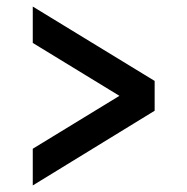

<svg xmlns="http://www.w3.org/2000/svg" viewBox="-20 -588 572 586"><path d="M80 -22V-134L344.5 -295.5L80 -457V-568L452 -341V-250Z"/></svg>

Font: Alatsi
Style: Regular
Weight: 400
Designer: Spyros Zevelakis, Eben Sorkin
Foundry: www.sorkintype.com
Version: Version 1.008; ttfautohint (v1.8.4.7-5d5b)